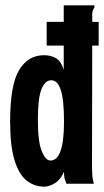

<svg xmlns="http://www.w3.org/2000/svg" viewBox="-20 -689 390 720"><path d="M146 11Q110 11 81 -11Q52 -33 35 -86.5Q18 -140 18 -234Q18 -370 51.5 -426Q85 -482 145 -482Q172 -482 191 -470Q210 -458 219 -427V-669H334V-660Q329 -654 327 -647Q325 -640 326 -623L325 -65Q325 -49 326 -33Q327 -17 332 0H229Q224 -13 222 -20.5Q220 -28 220 -45Q208 -16 186.5 -2.5Q165 11 146 11ZM169 -87Q220 -87 220 -233Q220 -315 208 -351.5Q196 -388 172 -388Q149 -388 135.5 -354.5Q122 -321 122 -239Q122 -158 136.5 -122.5Q151 -87 169 -87ZM155 -518V-607H350V-518Z"/></svg>

Font: Inconsolata ExtraCondensed Black
Style: Regular
Weight: 900
Width: 2
Monospace: yes
Designer: Raph Levien, Cyreal, Brenton Simpson
Foundry: Raph Levien, Cyreal, Google
Version: Version 3.001; ttfautohint (v1.8.2.53-6de2)